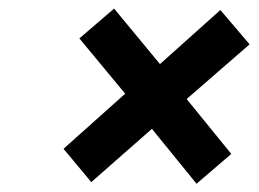

<svg xmlns="http://www.w3.org/2000/svg" viewBox="-20 -578 616 456"><path d="M251 -557.6 359.9 -425.8 503.4 -554.2 572.8 -472.7 423.3 -342.8 529.3 -212.4 446.8 -141.6 340.8 -272 196.8 -145.5 130.9 -224.6 277.3 -355.5 168.5 -486.8Z"/></svg>

Font: Andika New Basic
Style: Bold Italic
Weight: 700
Italic angle: -14°
Designer: Victor Gaultney, Annie Olsen, Pablo Ugerman
Foundry: SIL International
Version: Version 5.500